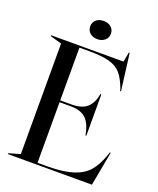

<svg xmlns="http://www.w3.org/2000/svg" viewBox="-161 -985 890 1081"><g transform="rotate(20 284.5 -444.5)"><path d="M19 -5 88 -25V-687L19 -707V-712H453L464 -770H469L497 -550H492L487 -567Q467 -619 442.5 -647.5Q418 -676 373.5 -688.5Q329 -701 252 -701H193V-385H263Q323 -386 353 -412.5Q383 -439 394 -496H399V-248H394Q383 -313 353 -343Q323 -373 263 -374H193V-11H255Q348 -12 404.5 -30Q461 -48 493 -83.5Q525 -119 547 -180L556 -205H561L523 0H19ZM209 -835Q209 -859 226 -874Q243 -889 271 -889Q299 -889 316 -873.5Q333 -858 333 -835Q333 -811 315.5 -795.5Q298 -780 271 -780Q243 -780 226 -795.5Q209 -811 209 -835Z"/></g></svg>

Font: Nyght Serif
Style: Regular
Weight: 400
Designer: Maksym Kobuzan
Version: Version 0.410;July 4, 2025;FontCreator 15.0.0.2958 64-bit